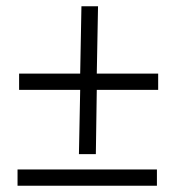

<svg xmlns="http://www.w3.org/2000/svg" viewBox="-20 -596 588 613"><path d="M232 -104H286L289 -309H485V-361H289L293 -576H240L236 -361H41V-309H236ZM36 -55V-3H481V-55Z"/></svg>

Font: Fixel Text 20240404 Light
Style: Italic
Weight: 300
Width: 4
Italic angle: -10°
Designer: AlfaBravo + MacPaw
Foundry: Kyrylo Tkachov, Marchela Mozhyna, Serhii Makarenko, Maria Weinstein, Zakhar Kryvoshyya
Version: Version 1.211;Glyphs 3.2 (3225)